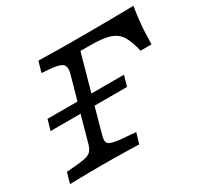

<svg xmlns="http://www.w3.org/2000/svg" viewBox="-124 -731 934 893"><g transform="rotate(-30 342.5 -285.0)"><path d="M60.5 -258.9 76.6 -315.3H487.1L471 -258.9ZM205.6 -201.6 273.4 -443.5Q279 -466.9 275.4 -480.2Q271.8 -493.5 254.8 -500.4Q237.9 -507.3 200.8 -510.5L158.9 -513.7L175 -571Q192.7 -571 221.8 -570.2Q250.8 -569.4 283.9 -569Q316.9 -568.5 345.2 -568.5H346.8H450.8Q499.2 -568.5 538.7 -569Q578.2 -569.4 613.7 -569.8Q649.2 -570.2 685.5 -571Q679.8 -536.3 676.2 -506.5Q672.6 -476.6 671 -444.8Q669.4 -412.9 668.5 -373.4H609.7Q597.6 -427.4 579 -457.7Q560.5 -487.9 524.2 -500Q487.9 -512.1 421.8 -512.1H366.9L280.6 -201.6ZM187.1 -2.4Q162.1 -2.4 131.9 -2Q101.6 -1.6 71.4 -1.2Q41.1 -0.8 15.3 0L31.5 -56.5L85.5 -61.3Q121.8 -64.5 140.7 -70.2Q159.7 -75.8 169 -88.3Q178.2 -100.8 184.7 -125.8L205.6 -201.6H280.6L259.7 -125.8Q249.2 -91.9 260.9 -79.8Q272.6 -67.7 320.2 -62.9L403.2 -55.6L386.3 0.8Q354.8 0 319.8 -0.8Q284.7 -1.6 250 -2Q215.3 -2.4 183.9 -2.4H187.9Z"/></g></svg>

Font: Playfair 5pt SemiExpanded Light
Style: Italic
Weight: 300
Width: 6
Italic angle: -15.6°
Designer: Claus Eggers Sørensen
Foundry: Claus Eggers Sørensen
Version: Version 2.203